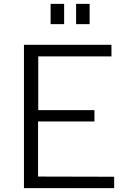

<svg xmlns="http://www.w3.org/2000/svg" viewBox="-20 -974 661 994"><path d="M312 -954H242V-849H312ZM444 -954H374V-849H444ZM104 0H571V-59L177 -60V-345H469V-404H178V-682H557V-742H104Z"/></svg>

Font: 18Franklin Light
Style: Regular
Weight: 300
Designer: Pablo Impallari, Rodrigo Fuenzalida (Modified by Dan O. Williams)
Version: Version 0.025;PS 000.025;hotconv 1.0.88;makeotf.lib2.5.64775